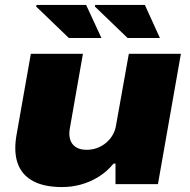

<svg xmlns="http://www.w3.org/2000/svg" viewBox="-20 -746 768 778"><path d="M232 12Q168 12 126 -6.5Q84 -25 63 -60Q42 -95 42 -146Q42 -160 43.5 -174.5Q45 -189 48 -205L105 -528H316L263 -226Q262 -221 261.5 -215.5Q261 -210 261 -205Q261 -185 268.5 -170.5Q276 -156 291.5 -147.5Q307 -139 331 -139Q354 -139 374 -146.5Q394 -154 410 -167.5Q426 -181 436.5 -199Q447 -217 450 -237L502 -528H713L620 0H448V-83H440Q413 -50 378.5 -29Q344 -8 307 2Q270 12 232 12ZM497 -592 364 -720 366 -726H567L628 -592ZM259 -592 126 -720 129 -726H329L391 -592Z"/></svg>

Font: Archivo SemiExpanded Black
Style: Italic
Weight: 900
Width: 6
Italic angle: -10°
Designer: Hector Gatti
Foundry: Omnibus-Type
Version: Version 2.001